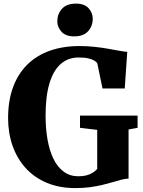

<svg xmlns="http://www.w3.org/2000/svg" viewBox="-20 -1000 768 1032"><path d="M386 11Q299.5 11 232 -17.2Q164.5 -45.5 118 -96.8Q71.5 -148 47.5 -216.5Q23.5 -285 23.5 -365.5Q23.5 -458.5 50 -530.8Q76.5 -603 126.5 -652.5Q176.5 -702 247.5 -727.2Q318.5 -752.5 408 -752.5Q450 -752.5 488.8 -748.2Q527.5 -744 561.2 -738Q595 -732 621.2 -727.2Q647.5 -722.5 664 -721L650.5 -524.5H531L503 -659.5Q499 -666.5 487.8 -673.8Q476.5 -681 456 -686Q435.5 -691 403 -691Q346 -691 306.2 -656Q266.5 -621 245.8 -551.8Q225 -482.5 225 -379Q225 -309 235.5 -249.5Q246 -190 267.5 -146Q289 -102 322.5 -77.2Q356 -52.5 401.5 -52.5Q426 -52.5 445 -57.5Q464 -62.5 478.2 -71.5Q492.5 -80.5 502.5 -92V-302L410 -313V-378.5H719.5V-313L671 -304V-40Q653 -39.5 632 -34Q611 -28.5 586 -21Q561 -13.5 530.8 -6.2Q500.5 1 464.5 6Q428.5 11 386 11ZM378 -804.5Q333.5 -804.5 310.8 -829.2Q288 -854 288 -885Q288 -924.5 313 -952.5Q338 -980.5 388 -980.5H389Q434 -980.5 456.2 -955.8Q478.5 -931 478.5 -899.5Q478.5 -860.5 453.8 -832.5Q429 -804.5 379 -804.5Z"/></svg>

Font: Merriweather 36pt Black
Style: Regular
Weight: 900
Version: Version 2.100